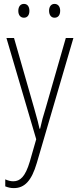

<svg xmlns="http://www.w3.org/2000/svg" viewBox="-20 -817 402 986"><path d="M74 -761C74 -741 84 -726 103 -726C121 -726 131 -740 131 -761C131 -783 121 -797 103 -797C84 -797 74 -782 74 -761ZM232 -762C232 -741 242 -726 260 -726C279 -726 289 -740 289 -762C289 -783 278 -797 260 -797C242 -797 232 -782 232 -762ZM13 -622 166 -102 133 13C110 90 84 114 48 114C34 114 20 110 7 104V140C22 146 35 149 51 149C106 149 142 112 169 20L357 -622H318L214 -260C202 -223 194 -192 186 -156H183C178 -179 173 -200 156 -259L52 -622Z"/></svg>

Font: Noto Sans Telugu UI Condensed ExtraLight
Style: Regular
Weight: 200
Width: 3
Designer: Jelle Bosma - Monotype Design Team
Foundry: Monotype Imaging Inc.
Version: Version 2.005